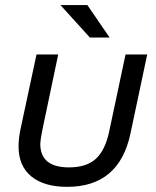

<svg xmlns="http://www.w3.org/2000/svg" viewBox="-20 -724 610 752"><path d="M52.7 -150.4Q52.7 -180.7 59.6 -214.8L123 -510.7H208L146.5 -217.8Q138.7 -179.7 137.7 -161.1Q137.7 -68.4 250 -68.4Q318.4 -68.4 355 -101.6Q391.6 -134.8 407.2 -207L471.7 -510.7H556.6L491.2 -202.1Q447.3 7.8 243.2 7.8Q152.3 7.8 102.5 -33.2Q52.7 -74.2 52.7 -150.4ZM216.8 -704.1H322.3L409.2 -577.1H332Z"/></svg>

Font: Dinish Expanded
Style: Italic
Weight: 400
Width: 7
Italic angle: -12°
Designer: Charles Nix
Foundry: Playbeing
Version: Version 2.005; ttfautohint (v1.8.3)